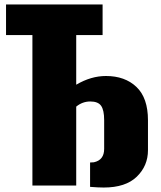

<svg xmlns="http://www.w3.org/2000/svg" viewBox="-20 -830 722 859"><path d="M444 9Q419 9 383 6V-103Q386 -103 392 -103.5Q398 -104 400 -104Q446 -114 446 -164V-293Q446 -337 432.5 -356.5Q419 -376 384 -376Q349 -376 321 -353V0H125V-673H7V-810H439V-673H321V-451Q387 -490 454 -490Q539 -490 590.5 -441Q642 -392 642 -292V-158Q642 -88 592 -39.5Q542 9 444 9Z"/></svg>

Font: Oswald Heavy
Style: Regular
Weight: 400
Designer: Vernon Adams
Foundry: Vernon Adams
Version: Version 4.101